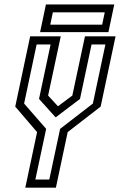

<svg xmlns="http://www.w3.org/2000/svg" viewBox="-20 -868 554 888"><path d="M97 0 151.5 -257 50.5 -375 119.5 -700H261L202.5 -426L248 -376.5L314.5 -426L373 -700H514.5L445.5 -375L293 -257L238.5 0ZM143.5 -37.5H208L258 -272L409.5 -389L467.5 -662.5H403.5L350 -410.5L238.5 -326H236.5L160.5 -410.5L214 -662.5H149.5L91.5 -389L193.5 -272ZM165.5 -719.5 192.5 -847.5H508.5L481.5 -719.5ZM212.5 -754H452.5L464.5 -811H224.5Z"/></svg>

Font: Tourney Condensed Regular
Style: Italic
Weight: 400
Width: 3
Italic angle: -12°
Designer: Tyler Finck
Foundry: Etcetera Type Co
Version: Version 1.010; ttfautohint (v1.8.3)